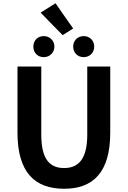

<svg xmlns="http://www.w3.org/2000/svg" viewBox="-20 -1152 788 1186"><path d="M519 -530V-320C519 -166 462 -114 376 -114C289 -114 235 -166 235 -320V-741H161H88V-333C88 -88 194 14 376 14C556 14 661 -88 661 -333V-741H519ZM297 -910C286 -922 269 -929 250 -929C212 -929 186 -901 186 -864C186 -827 212 -799 250 -799C269 -799 286 -806 297 -818C309 -829 316 -846 316 -864C316 -883 309 -899 297 -910ZM377 -1054 323 -1132 231 -1074 299 -1004 367 -935 432 -976ZM544 -910C532 -922 516 -929 497 -929C459 -929 432 -901 432 -864C432 -827 459 -799 497 -799C516 -799 532 -806 544 -818C555 -829 562 -846 562 -864C562 -883 555 -899 544 -910Z"/></svg>

Font: GenSekiGothic2 TW B
Style: Regular
Weight: 700
Version: Version 2.100;PS 2.1;hotconv 16.6.51;makeotf.lib2.5.65220 DE